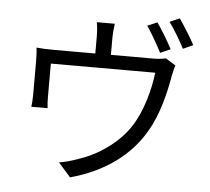

<svg xmlns="http://www.w3.org/2000/svg" viewBox="-57 -872 1070 979"><g transform="rotate(5 478.0 -382.0)"><path d="M109 -598C111.9 -576 112.9 -544 112.9 -524.1V-356.9C112.9 -337 111.2 -312.1 109 -295.1H192.1C190 -310 188.9 -334.9 188.9 -351.9V-523.1H723C714.1 -441.1 683.9 -324.9 632.1 -245C574.2 -154.1 468 -81.7 372.9 -51.8C342 -39.8 306.1 -29.8 274.1 -24.9L337 46.2C511 -0.7 642 -98 714.1 -225.1C768.1 -315 794.7 -435 807.9 -511C811.8 -530.2 817.1 -555 822.1 -568.9L771 -600.9C757.8 -598 740.8 -594.1 704.9 -594.1H490.1V-682.9C490.1 -702.8 492.2 -724.8 496.1 -753.9H404.1C409.1 -724.8 410.2 -702.8 410.2 -682.9V-594.1H198.2C164.1 -594.1 137.1 -595.2 109 -598ZM739 -626.1 790.8 -649.1C771 -688.2 736.2 -745.7 712 -779.8L661.9 -758.2C686.8 -722.3 719.8 -664.1 739 -626.1ZM773.1 -788C800.1 -752.1 832 -697.8 853 -657L904.1 -680C886 -715.2 848.7 -774.1 823.9 -810Z"/></g></svg>

Font: Karasuma Gothic
Style: Regular
Weight: 400
Designer: Rasmus Andersson, Ryoko Nishizuka
Foundry: Genbu
Version: Version 1.00